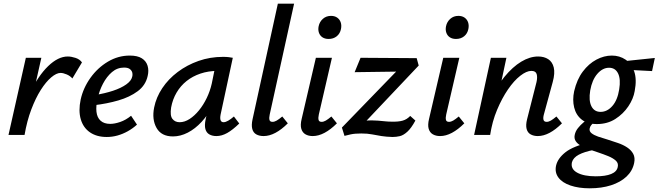

<svg xmlns="http://www.w3.org/2000/svg" viewBox="-20 -731 3567 1040"><path d="M68 0Q96 -131 141.5 -226Q187 -321 241 -373Q295 -425 347 -425Q366 -425 389 -417.5Q412 -410 424 -393L372 -306Q360 -320 341 -328Q322 -336 308 -336Q286 -336 257.5 -312Q229 -288 201 -244Q173 -200 149.5 -138Q126 -76 113 0ZM26 0 120 -418H204L110 0Z M558 11Q504 11 467.5 -14Q431 -39 417.5 -85Q404 -131 417 -192Q431 -255 470 -309.5Q509 -364 564.5 -397Q620 -430 683 -430Q725 -430 748.5 -415Q772 -400 779.5 -374.5Q787 -349 780 -320Q769 -269 726 -237Q683 -205 621 -187Q559 -169 489 -161L493 -216Q549 -225 592.5 -239.5Q636 -254 663.5 -273.5Q691 -293 696 -315Q699 -324 697 -335.5Q695 -347 684.5 -356Q674 -365 652 -365Q615 -365 586.5 -340.5Q558 -316 538 -278Q518 -240 509 -198Q499 -157 502.5 -125.5Q506 -94 525 -77Q544 -60 577 -60Q601 -60 631.5 -70.5Q662 -81 690 -104L722 -56Q699 -35 672 -20Q645 -5 616.5 3Q588 11 558 11Z M917 8Q854 8 828 -38Q802 -84 815 -149Q826 -204 859 -253.5Q892 -303 942.5 -341Q993 -379 1055.5 -401Q1118 -423 1188 -423Q1206 -423 1218 -421.5Q1230 -420 1241 -418L1175 -111Q1167 -69 1191 -69Q1202 -69 1216.5 -77.5Q1231 -86 1247 -100L1276 -62Q1240 -27 1210.5 -10.5Q1181 6 1152 6Q1130 6 1114 -3Q1098 -12 1092.5 -32Q1087 -52 1094 -85L1129 -243L1177 -277Q1162 -215 1135 -162.5Q1108 -110 1072.5 -71.5Q1037 -33 997 -12.5Q957 8 917 8ZM953 -69Q980 -69 1007 -86.5Q1034 -104 1058 -133.5Q1082 -163 1100 -200.5Q1118 -238 1127 -278L1148 -381L1195 -344Q1187 -346 1178 -346.5Q1169 -347 1160 -347Q1109 -347 1066 -332.5Q1023 -318 990.5 -292Q958 -266 936.5 -229.5Q915 -193 907 -149Q900 -105 914 -87Q928 -69 953 -69Z M1408 6Q1385 6 1368.5 -3Q1352 -12 1346.5 -32.5Q1341 -53 1348 -85L1485 -711H1573L1441 -111Q1437 -93 1439.5 -82Q1442 -71 1456 -71Q1467 -71 1479 -78Q1491 -85 1509 -100L1539 -63Q1505 -29 1472 -11.5Q1439 6 1408 6Z M1674 6Q1651 6 1634.5 -3.5Q1618 -13 1612 -33.5Q1606 -54 1614 -87L1691 -418H1778L1707 -111Q1703 -93 1705.5 -82Q1708 -71 1722 -71Q1733 -71 1745 -78Q1757 -85 1775 -100L1805 -63Q1771 -29 1738 -11.5Q1705 6 1674 6ZM1760 -520Q1740 -520 1726.5 -529Q1713 -538 1707.5 -554Q1702 -570 1706 -589Q1711 -613 1729 -629Q1747 -645 1773 -645Q1793 -645 1806.5 -635.5Q1820 -626 1825.5 -610Q1831 -594 1827 -574Q1822 -549 1804 -534.5Q1786 -520 1760 -520Z M2106 11Q2072 10 2046.5 6Q2021 2 1996 -3Q1971 -8 1937 -8Q1902 -8 1879 -3Q1856 2 1846 5L1832 -40L2174 -393L2193 -344L1901 -340L1933 -418L2237 -416L2248 -376L1913 -22L1859 -43Q1882 -55 1916.5 -67Q1951 -79 1992 -79Q2009 -79 2027.5 -77.5Q2046 -76 2065 -74Q2084 -72 2101 -72Q2138 -71 2161 -77.5Q2184 -84 2202 -103L2230 -78Q2208 -37 2186.5 -17.5Q2165 2 2145.5 6.5Q2126 11 2106 11Z M2364 6Q2341 6 2324.5 -3.5Q2308 -13 2302 -33.5Q2296 -54 2304 -87L2381 -418H2468L2397 -111Q2393 -93 2395.5 -82Q2398 -71 2412 -71Q2423 -71 2435 -78Q2447 -85 2465 -100L2495 -63Q2461 -29 2428 -11.5Q2395 6 2364 6ZM2450 -520Q2430 -520 2416.5 -529Q2403 -538 2397.5 -554Q2392 -570 2396 -589Q2401 -613 2419 -629Q2437 -645 2463 -645Q2483 -645 2496.5 -635.5Q2510 -626 2515.5 -610Q2521 -594 2517 -574Q2512 -549 2494 -534.5Q2476 -520 2450 -520Z M2893 6Q2871 6 2854.5 -3Q2838 -12 2832.5 -32.5Q2827 -53 2835 -85L2886 -286Q2892 -312 2887 -329.5Q2882 -347 2858 -347Q2832 -347 2798 -320.5Q2764 -294 2731.5 -246.5Q2699 -199 2672.5 -136Q2646 -73 2635 0H2572Q2596 -103 2632 -182Q2668 -261 2712.5 -315Q2757 -369 2803.5 -397Q2850 -425 2895 -425Q2927 -425 2949.5 -410.5Q2972 -396 2979.5 -365.5Q2987 -335 2974 -287L2926 -111Q2921 -93 2924 -82Q2927 -71 2941 -71Q2952 -71 2964 -78Q2976 -85 2994 -100L3024 -63Q2990 -29 2957 -11.5Q2924 6 2893 6ZM2548 0 2639 -418H2723L2634 0Z M3174 289Q3115 289 3070.5 274Q3026 259 3005 231Q2984 203 2992 166Q3001 127 3042.5 94Q3084 61 3177 39L3197 81Q3145 91 3115 107Q3085 123 3078 148Q3070 184 3106 204Q3142 224 3207 224Q3260 224 3290.5 211.5Q3321 199 3326 174Q3331 153 3315.5 139Q3300 125 3274 114.5Q3248 104 3218 94Q3193 86 3169.5 77.5Q3146 69 3127 58.5Q3108 48 3098.5 33.5Q3089 19 3093 0Q3097 -20 3110.5 -37Q3124 -54 3142 -69Q3160 -84 3177 -95L3208 -74Q3203 -72 3195.5 -66Q3188 -60 3182 -52.5Q3176 -45 3174 -35Q3171 -20 3184 -9.5Q3197 1 3220 9Q3243 17 3271 25Q3299 34 3327 43.5Q3355 53 3377 67.5Q3399 82 3410 102.5Q3421 123 3415 152Q3406 195 3373.5 225.5Q3341 256 3290 272.5Q3239 289 3174 289ZM3213 -59Q3161 -59 3130.5 -83.5Q3100 -108 3090 -149Q3080 -190 3090 -237Q3105 -301 3137 -343.5Q3169 -386 3210.5 -408Q3252 -430 3294 -430Q3336 -430 3368.5 -408Q3401 -386 3415.5 -343.5Q3430 -301 3418 -238Q3411 -196 3383.5 -155Q3356 -114 3313 -86.5Q3270 -59 3213 -59ZM3233 -125Q3269 -125 3297 -157Q3325 -189 3334 -247Q3343 -302 3328 -333Q3313 -364 3279 -364Q3244 -364 3215.5 -331Q3187 -298 3177 -241Q3168 -186 3183.5 -155.5Q3199 -125 3233 -125ZM3512 -346 3357 -354 3354 -399 3527 -417Z"/></svg>

Font: Ysabeau Office SemiBold
Style: Italic
Weight: 600
Italic angle: -12°
Designer: Christian Thalmann (Catharsis Fonts)
Version: Version 2.001;gftools[0.9.30]; featfreeze: tnum,lnum,ss02